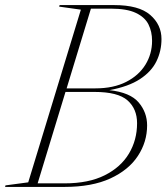

<svg xmlns="http://www.w3.org/2000/svg" viewBox="-63 -735 656 755"><path d="M255 -697 169.5 -709 171.5 -715H386Q483 -715 527.5 -676.5Q572 -638 572 -581.5Q572 -534.5 552.2 -494Q532.5 -453.5 487.5 -424Q442.5 -394.5 367 -380.5Q449 -371.5 482.2 -332.2Q515.5 -293 515.5 -242Q515.5 -177 479.2 -121.8Q443 -66.5 370.8 -33.2Q298.5 0 190.5 0H-43L-41.5 -6L48 -18ZM373 -701H294.5L199 -387.5H312Q383 -387.5 432.8 -412.8Q482.5 -438 508.8 -480.5Q535 -523 535 -574.5Q535 -610.5 520.8 -639Q506.5 -667.5 471.2 -684.2Q436 -701 373 -701ZM308.5 -373.5H194.5L85 -14H191Q285.5 -14 348.8 -45.8Q412 -77.5 444 -131Q476 -184.5 476 -250.5Q476 -307 438.5 -340.2Q401 -373.5 308.5 -373.5Z"/></svg>

Font: Newsreader Display ExtraLight
Style: Italic
Weight: 275
Italic angle: -17°
Designer: Hugues Gentile
Foundry: Production Type
Version: Version 1.002